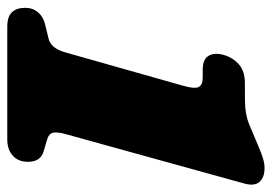

<svg xmlns="http://www.w3.org/2000/svg" viewBox="-130 -618 748 528"><g transform="rotate(90 244.0 -354.0)"><path d="M171.5 -537.5Q143 -537.5 133.5 -553.5Q124 -569.5 131 -595Q138 -620 156.8 -636.8Q175.5 -653.5 209.5 -653.5H250.5Q293.5 -653.5 321.8 -665.2Q350 -677 382 -690.5Q401.5 -699 415.5 -703.2Q429.5 -707.5 442 -707.5Q468.5 -707.5 480.5 -693.2Q492.5 -679 484.5 -651L348.5 -159.5Q342.5 -137.5 345 -126Q347.5 -114.5 362.5 -110L396 -100Q425 -91.5 425 -57.5Q425 -30 408 -15Q391 0 363.5 0H54Q25.5 0 13.5 -13Q1.5 -26 1.5 -49Q1.5 -70 13.8 -84.5Q26 -99 47 -104L86 -113.5Q113 -120 124 -159.5L215.5 -482.5Q225 -515.5 219.2 -526.5Q213.5 -537.5 193.5 -537.5Z"/></g></svg>

Font: Fraunces 9pt S100 Black
Style: Italic
Weight: 900
Italic angle: -16°
Version: Version 1.000; ttfautohint (v1.8.3)